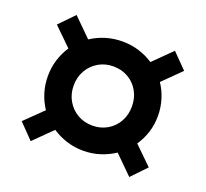

<svg xmlns="http://www.w3.org/2000/svg" viewBox="-103 -655 877 818"><g transform="rotate(20 335.5 -246.0)"><path d="M112 40 47 -27 128 -106Q108 -136 97 -171.5Q86 -207 86 -246Q86 -285 97 -320.5Q108 -356 128 -386L47 -465L112 -532L194 -451Q224 -471 260 -482Q296 -493 335 -493Q375 -493 410.5 -482Q446 -471 476 -451L558 -532L624 -465L543 -385Q563 -356 574 -320Q585 -284 585 -246Q585 -207 574 -172Q563 -137 542 -106L623 -27L559 40L477 -41Q447 -21 411 -9.5Q375 2 335 2Q296 2 260 -9.5Q224 -21 194 -41ZM336 -112Q373 -112 403 -129.5Q433 -147 450 -177.5Q467 -208 467 -246Q467 -284 450 -314.5Q433 -345 403 -362.5Q373 -380 335 -380Q298 -380 268 -362.5Q238 -345 220.5 -314.5Q203 -284 203 -246Q203 -208 220.5 -177.5Q238 -147 268 -129.5Q298 -112 336 -112Z"/></g></svg>

Font: Nunito Sans 10pt SemiExpanded ExtraBold
Style: Italic
Weight: 800
Width: 6
Italic angle: -9°
Designer: Vernon Adams
Foundry: Vernon Adams
Version: Version 3.101;gftools[0.9.27]